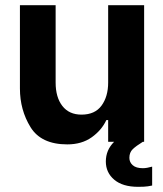

<svg xmlns="http://www.w3.org/2000/svg" viewBox="-20 -548 631 742"><path d="M195 -528V-229Q195 -172 221 -138.5Q247 -105 295 -105Q347 -105 372.5 -140Q398 -175 398 -229V-528H537V0H532Q506 16 493 28.5Q480 41 480 62Q480 79 493 90.5Q506 102 532 102Q547 102 568 96V169Q564 170 551.5 172Q539 174 514 174Q454 174 421.5 146.5Q389 119 389 76Q389 32 421 0H398V-84H391Q373 -45 334.5 -17.5Q296 10 240 10Q139 10 98 -56.5Q57 -123 57 -206V-528Z"/></svg>

Font: Lopes Sans
Style: Bold
Weight: 700
Designer: Gabriel Lam, Diego Maldonado
Foundry: TypeRant, Foresti Design
Version: Version 4.000